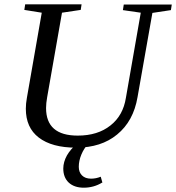

<svg xmlns="http://www.w3.org/2000/svg" viewBox="-20 -675 818 892"><path d="M634 -616 551 -628 555 -654H778L774 -628L688 -615L619 -224Q600 -112 524 -50Q450 11 334 11Q221 11 160 -36Q100 -82 100 -170Q100 -194 105 -221L174 -616L93 -629L97 -655H359L355 -629L268 -616L199 -223Q194 -195 194 -173Q194 -45 341 -45Q434 -45 493 -92Q552 -138 565 -221ZM456 174 455 173Q416 197 369 197Q325 197 299 173Q274 149 274 108Q274 78 291 47Q307 19 338 -8H391Q370 14 358 43Q346 72 346 100Q346 125 361 140Q376 155 403 155Q426 155 448 146Z"/></svg>

Font: Libra Serif Modern
Style: Italic
Weight: 400
Italic angle: -12°
Designer: Stefan Peev, Context Ltd
Foundry: Stefan Peev, Context Ltd
Version: Version 1.000